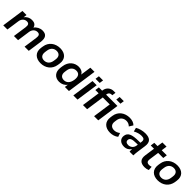

<svg xmlns="http://www.w3.org/2000/svg" viewBox="499 -2536 4362 4362"><g transform="rotate(45 2680.0 -354.5)"><path d="M188 0 231.9 -306.2C243.7 -389.6 298.3 -444.3 371.1 -444.3C431.6 -444.3 456.5 -412.1 444.3 -325.2L397.5 0H530.8L574.2 -306.2C586.4 -389.6 641.1 -444.3 714.4 -444.3C774.4 -444.3 798.8 -412.1 786.1 -325.2L739.7 0H874L921.4 -330.1C942.9 -482.4 891.1 -549.3 770.5 -549.3C691.4 -549.3 619.6 -510.3 576.2 -448.2C559.6 -518.6 510.3 -549.3 431.6 -549.3C356.9 -549.3 293.5 -515.1 251.5 -457L263.2 -539.1H131.8L54.7 0Z M1259.8 10.7C1418 10.7 1544.4 -84 1567.4 -244.1L1575.2 -295.9C1598.1 -456.1 1498 -549.3 1339.8 -549.3C1181.6 -549.3 1053.7 -456.1 1030.8 -295.9L1022.9 -244.1C1000 -84 1101.6 10.7 1259.8 10.7ZM1274.4 -89.8C1194.3 -89.8 1140.6 -139.2 1155.3 -244.1L1162.6 -295.9C1177.7 -400.4 1245.6 -448.7 1325.2 -448.7C1404.8 -448.7 1458.5 -399.9 1443.4 -295.9L1436 -244.1C1421.4 -139.6 1353.5 -89.8 1274.4 -89.8Z M1856 10.7C1934.1 10.7 2005.9 -23.9 2046.4 -83.5L2034.2 0H2165L2267.6 -718.8H2134.3L2097.2 -460C2072.3 -516.6 2011.7 -549.3 1936 -549.3C1800.8 -549.3 1686 -457.5 1663.1 -296.4L1655.3 -243.7C1632.3 -83 1721.7 10.7 1856 10.7ZM1907.7 -92.3C1829.1 -92.3 1775.4 -141.1 1790 -243.7L1797.4 -296.4C1812.5 -398.9 1879.9 -447.3 1958.5 -447.3C2043.9 -447.3 2089.8 -390.6 2072.8 -270.5C2055.2 -149.9 1993.2 -92.3 1907.7 -92.3Z M2440.4 0 2517.6 -539.1H2383.8L2306.6 0ZM2529.3 -624 2543 -718.8H2409.2L2396 -624Z M2749 0 2812 -440.4H3110.4L3124.5 -539.1H2819.8L2822.3 -557.1C2828.1 -597.7 2862.3 -628.4 2903.3 -628.4H2928.7L2941.9 -718.8H2880.9C2786.6 -718.8 2709 -649.9 2695.3 -557.1L2692.9 -539.1H2587.4L2573.2 -440.4H2678.7L2615.7 0Z M3106.9 0 3184.1 -539.1H3050.3L2973.1 0ZM3195.8 -624 3209.5 -718.8H3075.7L3062.5 -624Z M3493.7 10.7C3564.9 10.7 3640.1 -11.7 3691.9 -55.7L3660.6 -147C3616.7 -110.8 3565.4 -93.8 3520.5 -93.8C3434.1 -93.8 3377.4 -145 3391.6 -243.7L3398.9 -296.4C3413.6 -396.5 3483.9 -445.8 3570.8 -445.8C3617.7 -445.8 3663.1 -426.8 3695.8 -392.1L3752.9 -483.9C3714.4 -525.4 3648.4 -549.3 3573.2 -549.3C3417 -549.3 3285.2 -460.4 3261.7 -296.4L3254.4 -243.7C3231.4 -82 3335.9 10.7 3493.7 10.7Z M3941.9 10.7C4018.1 10.7 4078.6 -25.4 4111.8 -83C4109.4 -55.2 4109.9 -27.3 4113.3 0H4232.9C4233.9 -47.9 4238.8 -96.2 4245.6 -143.6L4272.9 -336.9C4294.4 -485.8 4224.6 -549.3 4074.7 -549.3C3994.1 -549.3 3894.5 -523.9 3833 -484.9L3857.4 -392.1C3921.9 -429.7 3989.7 -448.2 4054.2 -448.2C4128.4 -448.2 4158.2 -421.4 4148.4 -350.6L4143.6 -316.9H4099.1C3860.8 -316.9 3781.2 -269 3766.1 -162.1C3752 -64 3821.8 10.7 3941.9 10.7ZM3982.9 -83C3921.4 -83 3889.2 -115.2 3896 -165C3903.8 -219.7 3946.3 -244.6 4089.4 -244.6H4133.3L4127.9 -210C4116.7 -131.3 4054.2 -83 3982.9 -83Z M4603 10.7C4643.6 10.7 4688 0.5 4717.3 -13.7L4711.4 -111.3C4687.5 -104.5 4664.6 -98.6 4641.6 -98.6C4573.7 -98.6 4548.8 -132.8 4558.6 -201.2L4592.3 -439.5H4755.9L4770 -539.1H4606.9L4626 -674.8H4492.7L4473.1 -539.1H4368.2L4354 -439.5H4459L4423.8 -193.4C4404.8 -59.1 4464.4 10.7 4603 10.7Z M5023.4 10.7C5181.6 10.7 5308.1 -84 5331.1 -244.1L5338.9 -295.9C5361.8 -456.1 5261.7 -549.3 5103.5 -549.3C4945.3 -549.3 4817.4 -456.1 4794.4 -295.9L4786.6 -244.1C4763.7 -84 4865.2 10.7 5023.4 10.7ZM5038.1 -89.8C4958 -89.8 4904.3 -139.2 4918.9 -244.1L4926.3 -295.9C4941.4 -400.4 5009.3 -448.7 5088.9 -448.7C5168.5 -448.7 5222.2 -399.9 5207 -295.9L5199.7 -244.1C5185.1 -139.6 5117.2 -89.8 5038.1 -89.8Z"/></g></svg>

Font: Winston SemiBold
Style: Italic
Weight: 600
Italic angle: -8.13011°
Designer: Vernon Adams, Kim Jin-seong, David Berlow, Cristiano Sobral
Foundry: The Winston Project Authors
Version: Version 3.004